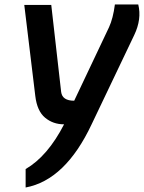

<svg xmlns="http://www.w3.org/2000/svg" viewBox="-20 -553 640 854"><path d="M88 -531H208L252 -144Q257 -105 310 -105L465 -432Q483 -471 491 -533H595Q611 -468 577 -397L388 -1Q271 248 94 281V199Q192 142 265 0Q216 0 180.5 -29.5Q145 -59 137 -126Z"/></svg>

Font: Exo
Style: Demi Bold Italic
Weight: 600
Designer: Natanael Gama
Version: Version 1